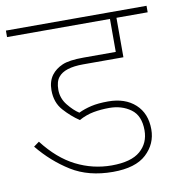

<svg xmlns="http://www.w3.org/2000/svg" viewBox="-73 -689 709 757"><g transform="rotate(-10 281.5 -311.0)"><path d="M348 -251Q315 -251 285 -245.5Q255 -240 226 -224Q193 -246 164.5 -278Q136 -310 136 -359Q136 -395 154 -419Q170 -440 197.5 -452Q225 -464 283 -464H412V-596H0V-622H563V-596H438V-438H277Q202 -438 177 -406Q163 -389 163 -356Q163 -322 185 -294.5Q207 -267 229 -253Q252 -264 280 -270.5Q308 -277 348 -277Q416 -277 456.5 -240Q497 -203 497 -139Q497 -81 453.5 -40.5Q410 0 320 0Q222 0 153 -43Q84 -86 30 -152L52 -168Q109 -94 176.5 -60Q244 -26 319 -26Q397 -26 433.5 -57.5Q470 -89 470 -140Q470 -199 434 -225Q398 -251 348 -251Z"/></g></svg>

Font: Noto Sans Devanagari Thin
Style: Regular
Weight: 100
Designer: Jelle Bosma - Monotype Design Team
Foundry: Monotype Imaging Inc.
Version: Version 2.004; ttfautohint (v1.8.4.7-5d5b)